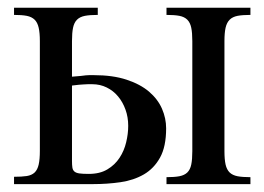

<svg xmlns="http://www.w3.org/2000/svg" viewBox="-20 -467 670 487"><path d="M401.4 -141.6Q401.4 -95.2 386 -67.4Q370.6 -39.6 345 -24.7Q319.3 -9.8 285.9 -4.9Q252.4 0 215.8 0H15.6V-18.6Q35.2 -18.6 47.9 -20.5Q60.5 -22.5 67.9 -29.5Q75.2 -36.6 78.1 -49.6Q81.1 -62.5 81.1 -84.5V-362.8Q81.1 -383.8 78.1 -396.7Q75.2 -409.7 67.9 -417Q60.5 -424.3 47.9 -426.8Q35.2 -429.2 15.6 -429.2V-447.3H228V-429.2Q208 -429.2 195.3 -426.8Q182.6 -424.3 175.3 -417Q168 -409.7 165.3 -396.7Q162.6 -383.8 162.6 -362.8V-272.5L185.1 -274.4Q192.9 -275.4 197.5 -275.9Q202.1 -276.4 206.1 -276.4H217.8Q266.1 -276.4 301 -264.9Q335.9 -253.4 358.2 -234.4Q380.4 -215.3 390.9 -191.2Q401.4 -167 401.4 -141.6ZM402.3 0V-17.6Q422.4 -17.6 435.1 -20Q447.8 -22.5 455.1 -29.5Q462.4 -36.6 465.1 -49.6Q467.8 -62.5 467.8 -83.5V-362.8Q467.8 -383.8 465.1 -396.7Q462.4 -409.7 455.1 -417Q447.8 -424.3 435.1 -426.8Q422.4 -429.2 402.3 -429.2V-447.3H615.2V-429.2Q595.2 -429.2 582.5 -426.8Q569.8 -424.3 562.5 -417Q555.2 -409.7 552.2 -396.7Q549.3 -383.8 549.3 -362.8V-83.5Q549.3 -62.5 552.2 -49.6Q555.2 -36.6 562.5 -29.5Q569.8 -22.5 582.5 -20Q595.2 -17.6 615.2 -17.6V0ZM305.2 -147.9Q305.2 -169.9 298.3 -189Q291.5 -208 279.5 -222.4Q267.6 -236.8 250.7 -245.1Q233.9 -253.4 213.9 -253.4H203.1Q198.2 -253.4 192.6 -252.9Q187 -252.4 179.9 -252Q172.9 -251.5 162.6 -250V-58.6Q162.6 -48.3 163.6 -42Q164.6 -35.6 168.7 -32Q172.9 -28.3 181.4 -27.1Q189.9 -25.9 205.1 -25.9Q233.4 -25.9 252.4 -37.4Q271.5 -48.8 283.2 -66.7Q294.9 -84.5 300 -106Q305.2 -127.4 305.2 -147.9Z"/></svg>

Font: Doulos SIL Cyr
Style: Regular
Weight: 400
Designer: Walt Agee, Victor Gaultney, Peter Martin, Debbi Hosken, Becca Hirsbrunner
Foundry: SIL International
Version: Version 5.000